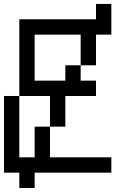

<svg xmlns="http://www.w3.org/2000/svg" viewBox="-20 -866 655 963"><path d="M0 0V-384.6H76.9V-769.2H461.5V-846.2H538.5V-692.3H461.5V-538.5H384.6V-461.5H461.5V-384.6H307.7V-230.8H230.8V-76.9H538.5V0H153.8V76.9H76.9V0ZM76.9 -384.6V-76.9H153.8V-230.8H230.8V-384.6ZM307.7 -461.5V-538.5H384.6V-692.3H153.8V-461.5Z"/></svg>

Font: Mintsoda - Lime Green 13x16
Style: Regular
Weight: 400
Designer: Mintsoda-15
Version: Version 1.0